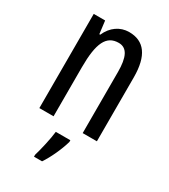

<svg xmlns="http://www.w3.org/2000/svg" viewBox="-189 -637 834 948"><g transform="rotate(30 228.0 -163.0)"><path d="M262 -547C211 -547 167 -517 144 -464H139L130 -537H65V0H146V-279C146 -417 174 -475 244 -475C292 -475 312 -432 312 -348V0H393V-364C393 -488 348 -547 262 -547ZM277 61H194C190 101 173 174 162 210V221H208C235 181 263 120 277 71Z"/></g></svg>

Font: Noto Sans UI Condensed
Style: Regular
Weight: 400
Width: 3
Designer: Monotype Design Team
Foundry: Monotype Imaging Inc.
Version: Version 1.901